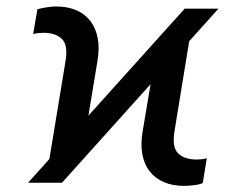

<svg xmlns="http://www.w3.org/2000/svg" viewBox="-20 -573 752 602"><path d="M67.9 0 559.1 -545.9H665L174.3 0ZM126 -21 185.5 -381.8Q193.8 -431.2 174.3 -450.7Q154.8 -470.2 115.7 -470.2Q108.9 -470.2 99.9 -469.2Q90.8 -468.3 84 -466.3L97.2 -543.9Q108.9 -547.4 125.7 -550Q142.6 -552.7 155.8 -552.7Q190.9 -552.7 218 -541.5Q245.1 -530.3 262.5 -508.3Q279.8 -486.3 286.1 -454.6Q292.5 -422.9 285.6 -381.8L240.7 -110.8ZM557.1 9.8Q521.5 9.8 494.4 -1.7Q467.3 -13.2 450 -34.9Q432.6 -56.6 426.5 -88.4Q420.4 -120.1 427.2 -160.6L473.1 -434.1L586.4 -524.9L526.9 -160.2Q519 -110.8 538.8 -91.8Q558.6 -72.8 597.2 -72.8Q603.5 -72.8 612.3 -73.7Q621.1 -74.7 628.4 -76.7L615.7 1Q604.5 5.9 587.2 7.8Q569.8 9.8 557.1 9.8Z"/></svg>

Font: Inter 20pt
Style: Italic
Weight: 400
Italic angle: -9.3988°
Version: Version 4.001;git-66647c0bb